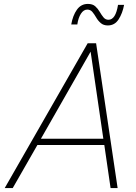

<svg xmlns="http://www.w3.org/2000/svg" viewBox="-20 -961 697 981"><path d="M531 -831Q509 -831 495 -843Q481 -855 471.5 -871.5Q462 -888 452 -900Q442 -912 426 -912Q407 -912 393.5 -891Q380 -870 375 -836H344Q352 -882 373 -911.5Q394 -941 429 -941Q453 -941 466.5 -929Q480 -917 489.5 -900.5Q499 -884 509 -872Q519 -860 534 -860Q571 -860 583 -936H614Q606 -893 586 -862Q566 -831 531 -831ZM4 0 428 -740H471L581 0H545L513 -220H171L45 0ZM189 -252H508L443 -697Z"/></svg>

Font: Be Vietnam Pro Thin
Style: Italic
Weight: 100
Italic angle: -12°
Designer: Lam Bao, Tony Le, Vietanh Nguyen
Foundry: Yellow Type Foundry
Version: Version 1.002; ttfautohint (v1.8.3)